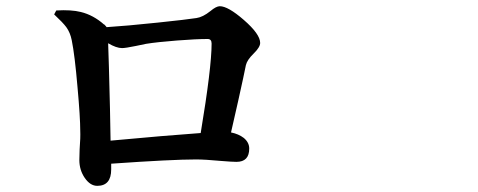

<svg xmlns="http://www.w3.org/2000/svg" viewBox="-20 -647 1540 618"><path d="M293 -48.8Q270.5 -48.8 252.9 -74.2Q235.4 -99.6 235.4 -131.8Q235.4 -141.6 236.3 -166Q239.3 -205.1 238.3 -225.6Q238.3 -269.5 229.5 -366.2Q220.7 -469.7 210.9 -517.6Q206.1 -542 193.4 -559.6Q182.6 -574.2 154.3 -600.6L161.1 -613.3Q209 -616.2 240.2 -608.4Q280.3 -598.6 314.5 -568.4H315.4Q321.3 -562.5 323.2 -559.6Q385.7 -563.5 487.3 -574.2Q581.1 -584 612.3 -588.9Q632.8 -591.8 657.2 -611.3Q675.8 -627 687.5 -627Q713.9 -627 764.6 -583Q817.4 -537.1 817.4 -508.8Q817.4 -495.1 796.4 -474.6Q775.4 -454.1 771.5 -437.5Q765.6 -407.2 747.1 -324.2Q731.4 -255.9 723.6 -220.7Q748 -215.8 764.6 -203.1Q782.2 -188.5 782.2 -168.9Q782.2 -126 741.2 -126Q727.5 -126 692.4 -128.9Q639.6 -133.8 611.3 -133.8Q533.2 -133.8 337.9 -120.1V-101.6Q337.9 -48.8 293 -48.8ZM335.9 -194.3Q514.6 -210.9 626 -218.8Q661.1 -429.7 661.1 -506.8Q661.1 -521.5 648.4 -521.5Q612.3 -521.5 549.3 -516.6Q486.3 -511.7 450.2 -505.9Q439.5 -503.9 417 -499Q383.8 -492.2 373 -492.2Q354.5 -492.2 328.1 -507.8Q330.1 -460 334 -296.9Q335 -219.7 335.9 -194.3Z"/></svg>

Font: Bpmf GenRyu Min B
Style: B
Weight: 700
Foundry: But Ko
Version: Version 1.320